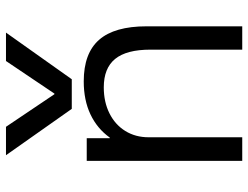

<svg xmlns="http://www.w3.org/2000/svg" viewBox="-114 -716 830 642"><g transform="rotate(-90 301.0 -395.0)"><path d="M103 -790H198L307 -628H309L418 -790H513L357 -570H258ZM84 0V-520H160V-443H162Q192 -485 239.5 -507.5Q287 -530 350 -530Q444 -530 489 -478.5Q534 -427 534 -320V0H456V-307Q456 -387 425 -425Q394 -463 330 -463Q281 -463 243 -444Q205 -425 184 -391Q163 -357 163 -313V0Z"/></g></svg>

Font: M PLUS 1
Style: Regular
Weight: 400
Designer: Coji Morishita
Foundry: UNDERFOREST DESIGN
Version: Version 1.001